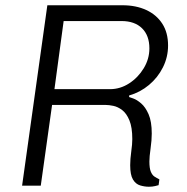

<svg xmlns="http://www.w3.org/2000/svg" viewBox="-20 -706 710 730"><path d="M546 4Q530 4 513 -1Q496 -6 485.5 -23.5Q475 -41 475 -78Q475 -101 479 -129.5Q483 -158 483 -177Q483 -222 472 -248.5Q461 -275 444.5 -287.5Q428 -300 411 -303.5Q394 -307 382 -307H178L135 0H64L160 -686H446Q497 -686 536 -668Q575 -650 597 -616Q619 -582 619 -533Q619 -489 599.5 -450Q580 -411 546.5 -383Q513 -355 471 -343V-337Q474 -336 487 -331.5Q500 -327 516.5 -313Q533 -299 545 -271.5Q557 -244 557 -198Q557 -173 552.5 -141.5Q548 -110 548 -92Q548 -66 553.5 -53Q559 -40 567.5 -34.5Q576 -29 586 -24L583 -2Q580 -1 569.5 1.5Q559 4 546 4ZM187 -367H398Q437 -367 471 -389Q505 -411 526.5 -446.5Q548 -482 548 -522Q548 -571 520 -598.5Q492 -626 442 -626H222Z"/></svg>

Font: Chivo Medium ExtraLight
Style: Italic
Weight: 250
Italic angle: -8.05°
Version: Version 2.002